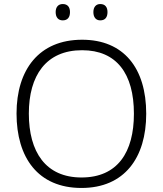

<svg xmlns="http://www.w3.org/2000/svg" viewBox="-20 -922 808 952"><path d="M256 -862C256 -836 269 -821 291 -821C315 -821 327 -836 327 -862C327 -887 315 -902 291 -902C269 -902 256 -887 256 -862ZM443 -862C443 -836 456 -821 477 -821C501 -821 513 -836 513 -862C513 -887 501 -902 477 -902C456 -902 443 -887 443 -862ZM705 -358C705 -585 593 -725 387 -725C173 -725 62 -576 62 -359C62 -141 168 10 384 10C597 10 705 -140 705 -358ZM123 -359C123 -547 208 -673 387 -673C558 -673 644 -557 644 -358C644 -167 563 -42 384 -42C206 -42 123 -169 123 -359Z"/></svg>

Font: Noto Sans Devanagari UI Light
Style: Regular
Weight: 300
Designer: Jelle Bosma - Monotype Design Team
Foundry: Monotype Imaging Inc.
Version: Version 2.004